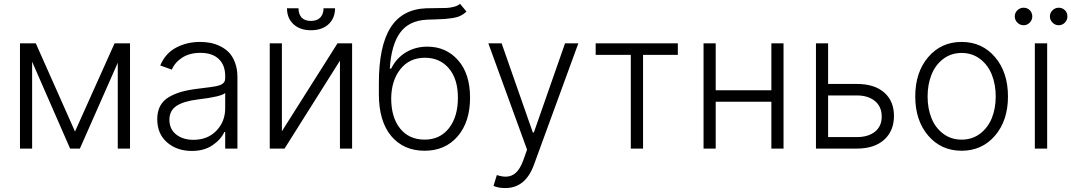

<svg xmlns="http://www.w3.org/2000/svg" viewBox="-20 -770 5552 995"><path d="M368.7 -88.4 573.7 -545.4H653.8V0H590.3V-444.8L394 0H343.3L146.5 -450.2V0H83.5V-545.4H165.5Z M974.1 12.2Q897 12.2 845.9 -32Q794.9 -76.2 794.9 -152.3Q794.9 -191.9 809.8 -220.2Q824.7 -248.5 854 -266.1Q883.3 -283.7 919.2 -293.9Q955.1 -304.2 1004.4 -310.1Q1088.4 -320.3 1102.5 -323.7Q1140.1 -332 1145.5 -353Q1147 -357.9 1147 -363.3V-376Q1147 -432.6 1113.5 -464.4Q1080.1 -496.1 1018.6 -496.1Q962.9 -496.1 924.8 -471.7Q886.7 -447.3 870.6 -409.2L810.5 -430.7Q836.9 -493.7 892.6 -523.2Q948.2 -552.7 1016.6 -552.7Q1043.9 -552.7 1069.1 -548.1Q1094.2 -543.5 1120.6 -530.8Q1147 -518.1 1166.3 -498.3Q1185.5 -478.5 1198 -445.6Q1210.4 -412.6 1210.4 -370.6V0H1147V-86.4H1143.1Q1123.5 -45.4 1080.3 -16.6Q1037.1 12.2 974.1 12.2ZM982.4 -45.4Q1056.2 -45.4 1101.6 -92.8Q1147 -140.1 1147 -209V-288.1Q1127.4 -269 1004.4 -254.4Q931.6 -245.6 894.8 -221.2Q857.9 -196.8 857.9 -149.4Q857.9 -101.1 892.8 -73.2Q927.7 -45.4 982.4 -45.4Z M1656.7 -727.1H1716.3Q1716.3 -675.8 1682.6 -644.5Q1648.9 -613.3 1591.3 -613.3Q1534.7 -613.3 1501 -644.5Q1467.3 -675.8 1467.3 -727.1H1526.9Q1526.9 -697.3 1542.7 -679.4Q1558.6 -661.6 1591.3 -661.6Q1624 -661.6 1640.4 -679.7Q1656.7 -697.8 1656.7 -727.1ZM1440.9 -89.8 1729 -545.4H1804.7V0H1741.7V-455.6L1454.6 0H1377.9V-545.4H1440.9Z M2364.3 -750 2397.5 -710Q2383.8 -696.8 2366.9 -688.5Q2350.1 -680.2 2326.2 -676.5Q2302.2 -672.9 2284.7 -671.6Q2267.1 -670.4 2233.9 -669.4Q2206.5 -668.5 2192.4 -668Q2099.1 -663.6 2053.5 -600.6Q2007.8 -537.6 2000 -414.6H2007.3Q2034.2 -469.2 2083.7 -498.8Q2133.3 -528.3 2194.3 -528.3Q2291.5 -528.3 2353.8 -458Q2416 -387.7 2416 -263.7Q2416 -138.2 2351.6 -63.5Q2287.1 11.2 2180.7 11.2Q2071.3 11.2 2007.3 -65.2Q1943.4 -141.6 1943.4 -282.7V-339.8Q1943.4 -531.2 2003.9 -627Q2064.5 -722.7 2189.5 -727.1Q2229.5 -728 2246.1 -728Q2279.3 -728 2295.4 -728.8Q2311.5 -729.5 2331.5 -734.6Q2351.6 -739.7 2364.3 -750ZM2180.7 -46.4Q2259.8 -46.4 2306.4 -105.5Q2353 -164.6 2353 -263.7Q2353 -360.4 2306.4 -415.5Q2259.8 -470.7 2181.6 -470.7Q2102.1 -470.7 2055.2 -411.9Q2008.3 -353 2007.3 -260.3Q2007.3 -161.1 2053.7 -103.8Q2100.1 -46.4 2180.7 -46.4Z M2598.6 204.6Q2562 204.6 2537.6 193.4L2554.7 137.2Q2580.6 145.5 2600.6 145.5Q2630.9 145.5 2653.1 125.5Q2675.3 105.5 2691.9 60.5L2711.4 5.4L2510.7 -545.4H2579.6L2741.2 -83.5H2746.6L2908.2 -545.4H2977.1L2746.1 86.4Q2702.1 204.6 2598.6 204.6Z M3066.9 -485.8V-545.4H3492.7V-485.8H3312.5V0H3249V-485.8Z M3689 -545.4V-302.2H3977.5V-545.4H4040.5V0H3977.5V-242.7H3689V0H3626V-545.4Z M4271.5 -335H4420.4Q4511.7 -335 4562.3 -290.5Q4612.8 -246.1 4612.8 -168.9Q4612.8 -91.8 4562 -45.9Q4511.2 0 4420.4 0H4208.5V-545.4H4271.5ZM4271.5 -275.4V-59.6H4420.4Q4479.5 -59.6 4514.4 -87.6Q4549.3 -115.7 4549.3 -166Q4549.3 -217.3 4514.2 -246.3Q4479 -275.4 4420.4 -275.4Z M4723.1 -270Q4723.1 -395.5 4790.3 -474.1Q4857.4 -552.7 4963.4 -552.7Q5069.3 -552.7 5136.5 -474.1Q5203.6 -395.5 5203.6 -270Q5203.6 -145.5 5136.5 -67.1Q5069.3 11.2 4963.4 11.2Q4857.4 11.2 4790.3 -67.1Q4723.1 -145.5 4723.1 -270ZM4867.9 -77.1Q4908.7 -46.4 4963.4 -46.4Q5018.1 -46.4 5058.8 -77.1Q5099.6 -107.9 5119.9 -158Q5140.1 -208 5140.1 -270Q5140.1 -332 5120.1 -382.6Q5100.1 -433.1 5059.1 -464.4Q5018.1 -495.6 4963.4 -495.6Q4908.7 -495.6 4867.9 -464.4Q4827.1 -433.1 4807.1 -382.6Q4787.1 -332 4787.1 -270Q4787.1 -208 4807.1 -158Q4827.1 -107.9 4867.9 -77.1Z M5284.2 -639.2Q5266.1 -639.2 5252.4 -652.8Q5238.8 -666.5 5238.8 -684.6Q5238.8 -703.6 5252.4 -716.8Q5266.1 -730 5284.2 -730Q5303.7 -730 5316.7 -717Q5329.6 -704.1 5329.6 -684.6Q5329.6 -666.5 5316.4 -652.8Q5303.2 -639.2 5284.2 -639.2ZM5466.3 -639.2Q5448.2 -639.2 5434.6 -652.8Q5420.9 -666.5 5420.9 -684.6Q5420.9 -703.6 5434.6 -716.8Q5448.2 -730 5466.3 -730Q5485.8 -730 5498.8 -717Q5511.7 -704.1 5511.7 -684.6Q5511.7 -666.5 5498.5 -652.8Q5485.4 -639.2 5466.3 -639.2ZM5342.8 0V-545.4H5406.7V0Z"/></svg>

Font: Interop Light
Style: Regular
Weight: 300
Designer: Rasmus Andersson, Google, Jang Haemin
Foundry: jhaemin
Version: Version 1.007